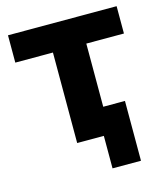

<svg xmlns="http://www.w3.org/2000/svg" viewBox="-103 -604 710 828"><g transform="rotate(-15 252.5 -190.5)"><path d="M297 145V0H178V-404H10V-526H495V-404H327V-122H424V145Z"/></g></svg>

Font: Ubuntu Sans ExtraBold
Style: Regular
Weight: 800
Designer: Dalton Maag Ltd
Foundry: Dalton Maag Ltd
Version: Version 1.006; ttfautohint (v1.8.4.7-5d5b)